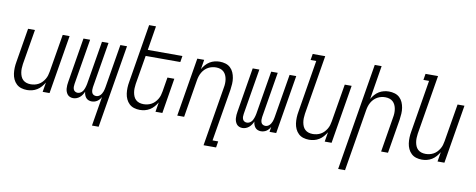

<svg xmlns="http://www.w3.org/2000/svg" viewBox="-75 -1098 4151 1676"><g transform="rotate(10 2000.0 -260.0)"><path d="M179 8Q152 8 127.5 0.5Q103 -7 85 -24Q67 -41 56.5 -64Q46 -87 42.5 -112.5Q39 -138 40 -164.5Q41 -191 46 -218L96 -520H157L105 -209Q102 -189 101.5 -170Q101 -151 104 -133Q107 -115 114 -98.5Q121 -82 134 -70Q147 -58 164.5 -52.5Q182 -47 202 -47Q219 -47 237 -51Q255 -55 271.5 -64Q288 -73 301 -86.5Q314 -100 324 -116.5Q334 -133 339 -150Q344 -167 347 -185L403 -520H464L378 0H317L331 -85Q319 -65 303 -46.5Q287 -28 266.5 -15.5Q246 -3 223.5 2.5Q201 8 179 8Z M792 215 835 -46Q829 -34 820.5 -24Q812 -14 801 -6.5Q790 1 777 4.5Q764 8 752 8Q737 8 723.5 2.5Q710 -3 701.5 -13.5Q693 -24 688 -37.5Q683 -51 682 -66Q676 -51 667 -37.5Q658 -24 645.5 -13.5Q633 -3 618 2.5Q603 8 588 8Q573 8 559.5 2.5Q546 -3 537.5 -13.5Q529 -24 524 -37.5Q519 -51 518 -65.5Q517 -80 518 -95.5Q519 -111 522 -126L587 -520H646L579 -116Q577 -103 577 -91Q577 -79 581.5 -68Q586 -57 596 -51Q606 -45 618 -45Q628 -45 637.5 -49Q647 -53 655 -60.5Q663 -68 668 -77.5Q673 -87 676.5 -96.5Q680 -106 682.5 -115.5Q685 -125 687 -135L751 -520H809L742 -116Q740 -103 740.5 -91Q741 -79 745 -68Q749 -57 759.5 -51Q770 -45 782 -45Q792 -45 801.5 -49Q811 -53 818.5 -60.5Q826 -68 831.5 -77.5Q837 -87 840.5 -96.5Q844 -106 846 -115.5Q848 -125 850 -135L914 -520H973L851 215Z M1179 8Q1152 8 1127.5 0.5Q1103 -7 1085 -24Q1067 -41 1056.5 -64Q1046 -87 1042.5 -112.5Q1039 -138 1040 -164.5Q1041 -191 1046 -218L1131 -735H1192L1157 -520H1464L1455 -465H1148L1105 -209Q1102 -189 1101.5 -170Q1101 -151 1104 -133Q1107 -115 1114 -98.5Q1121 -82 1134 -70Q1147 -58 1164.5 -52.5Q1182 -47 1202 -47Q1219 -47 1237 -51Q1255 -55 1271.5 -64Q1288 -73 1301 -86.5Q1314 -100 1324 -116.5Q1334 -133 1339 -150Q1344 -167 1347 -185L1368 -312H1429L1378 0H1317L1331 -85Q1319 -65 1303 -46.5Q1287 -28 1266.5 -15.5Q1246 -3 1223.5 2.5Q1201 8 1179 8Z M1781 215 1868 -311Q1872 -331 1872.5 -350Q1873 -369 1870 -387Q1867 -405 1859.5 -421.5Q1852 -438 1839 -450Q1826 -462 1808.5 -467.5Q1791 -473 1771 -473Q1754 -473 1736.5 -469Q1719 -465 1702.5 -456Q1686 -447 1672.5 -433.5Q1659 -420 1649.5 -403.5Q1640 -387 1634.5 -370Q1629 -353 1626 -335L1571 0H1510L1596 -520H1657L1643 -435Q1654 -455 1670 -473.5Q1686 -492 1706.5 -504.5Q1727 -517 1749.5 -522.5Q1772 -528 1794 -528Q1821 -528 1846 -520.5Q1871 -513 1889 -496Q1907 -479 1917 -456Q1927 -433 1931 -407.5Q1935 -382 1933.5 -355.5Q1932 -329 1928 -302L1851 160H1901L1892 215Z M2088 8Q2073 8 2059.5 2.5Q2046 -3 2037.5 -13.5Q2029 -24 2024 -37.5Q2019 -51 2018 -65.5Q2017 -80 2018 -95.5Q2019 -111 2022 -126L2087 -520H2146L2079 -116Q2077 -103 2077 -91Q2077 -79 2081.5 -68Q2086 -57 2096 -51Q2106 -45 2118 -45Q2128 -45 2137.5 -49Q2147 -53 2155 -60.5Q2163 -68 2168 -77.5Q2173 -87 2176.5 -96.5Q2180 -106 2182.5 -115.5Q2185 -125 2187 -135L2251 -520H2309L2242 -116Q2240 -103 2240.5 -91Q2241 -79 2245 -68Q2249 -57 2259.5 -51Q2270 -45 2282 -45Q2292 -45 2301.5 -49Q2311 -53 2318.5 -60.5Q2326 -68 2331.5 -77.5Q2337 -87 2340.5 -96.5Q2344 -106 2346 -115.5Q2348 -125 2350 -135L2414 -520H2473L2387 0H2328L2335 -46Q2329 -34 2320.5 -24Q2312 -14 2301 -6.5Q2290 1 2277 4.5Q2264 8 2252 8Q2237 8 2223.5 2.5Q2210 -3 2201.5 -13.5Q2193 -24 2188 -37.5Q2183 -51 2182 -66Q2176 -51 2167 -37.5Q2158 -24 2145.5 -13.5Q2133 -3 2118 2.5Q2103 8 2088 8Z M2679 8Q2652 8 2627.5 0.5Q2603 -7 2585 -24Q2567 -41 2556.5 -64Q2546 -87 2542.5 -112.5Q2539 -138 2540 -164.5Q2541 -191 2546 -218L2622 -680H2572L2581 -735H2692L2605 -209Q2602 -189 2601.5 -170Q2601 -151 2604 -133Q2607 -115 2614 -98.5Q2621 -82 2634 -70Q2647 -58 2664.5 -52.5Q2682 -47 2702 -47Q2719 -47 2737 -51Q2755 -55 2771.5 -64Q2788 -73 2801 -86.5Q2814 -100 2824 -116.5Q2834 -133 2839 -150Q2844 -167 2847 -185L2903 -520H2964L2878 0H2817L2831 -85Q2819 -65 2803 -46.5Q2787 -28 2766.5 -15.5Q2746 -3 2723.5 2.5Q2701 8 2679 8Z M2974 215 3131 -735H3192L3143 -435Q3154 -455 3170 -473.5Q3186 -492 3206.5 -504.5Q3227 -517 3249.5 -522.5Q3272 -528 3294 -528Q3321 -528 3346 -520.5Q3371 -513 3389 -496Q3407 -479 3417 -456Q3427 -433 3431 -407.5Q3435 -382 3433.5 -355.5Q3432 -329 3428 -302L3378 0H3317L3368 -311Q3372 -331 3372.5 -350Q3373 -369 3370 -387Q3367 -405 3359.5 -421.5Q3352 -438 3339 -450Q3326 -462 3308.5 -467.5Q3291 -473 3271 -473Q3254 -473 3236.5 -469Q3219 -465 3202.5 -456Q3186 -447 3172.5 -433.5Q3159 -420 3149.5 -403.5Q3140 -387 3134.5 -370Q3129 -353 3126 -335L3035 215Z M3679 8Q3652 8 3627.5 0.5Q3603 -7 3585 -24Q3567 -41 3556.5 -64Q3546 -87 3542.5 -112.5Q3539 -138 3540 -164.5Q3541 -191 3546 -218L3622 -680H3572L3581 -735H3692L3605 -209Q3602 -189 3601.5 -170Q3601 -151 3604 -133Q3607 -115 3614 -98.5Q3621 -82 3634 -70Q3647 -58 3664.5 -52.5Q3682 -47 3702 -47Q3719 -47 3737 -51Q3755 -55 3771.5 -64Q3788 -73 3801 -86.5Q3814 -100 3824 -116.5Q3834 -133 3839 -150Q3844 -167 3847 -185L3903 -520H3964L3878 0H3817L3831 -85Q3819 -65 3803 -46.5Q3787 -28 3766.5 -15.5Q3746 -3 3723.5 2.5Q3701 8 3679 8Z"/></g></svg>

Font: Iosevka Light Oblique
Style: Regular
Weight: 300
Italic angle: -9°
Monospace: yes
Designer: Belleve Invis
Foundry: Belleve Invis
Version: Version 32.5.0; ttfautohint (v1.8.4)